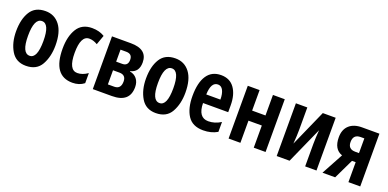

<svg xmlns="http://www.w3.org/2000/svg" viewBox="-9 -1205 3766 1864"><g transform="rotate(20 1874.0 -272.5)"><path d="M240 -555Q133 -555 84.5 -477Q36 -399 36 -274Q36 -156 85.5 -73Q135 10 238 10Q349 10 396 -74Q443 -158 443 -274Q443 -411 388 -483Q333 -555 240 -555ZM240 -452Q318 -452 318 -274Q318 -94 240 -94Q160 -94 160 -272Q160 -452 240 -452Z M839 -29V-133Q785 -95 732 -95Q642 -95 642 -270Q642 -449 730 -449Q772 -449 815 -423L850 -521Q795 -555 721 -555Q616 -555 567 -475.5Q518 -396 518 -270Q518 10 719 10Q790 10 839 -29Z M1123 -545H928V0H1125Q1308 0 1308 -158Q1308 -210 1281 -243.5Q1254 -277 1209 -284V-288Q1295 -308 1295 -408Q1295 -545 1123 -545ZM1113 -328H1050V-452H1109Q1172 -452 1172 -391Q1172 -328 1113 -328ZM1115 -93H1050V-239H1116Q1184 -239 1184 -171Q1184 -93 1115 -93Z M1582 -555Q1475 -555 1426.5 -477Q1378 -399 1378 -274Q1378 -156 1427.5 -73Q1477 10 1580 10Q1691 10 1738 -74Q1785 -158 1785 -274Q1785 -411 1730 -483Q1675 -555 1582 -555ZM1582 -452Q1660 -452 1660 -274Q1660 -94 1582 -94Q1502 -94 1502 -272Q1502 -452 1582 -452Z M1860 -269Q1860 -142 1909.5 -66Q1959 10 2070 10Q2153 10 2216 -27V-129Q2153 -90 2087 -90Q1982 -90 1980 -239H2240V-309Q2240 -420 2192.5 -487Q2145 -554 2054 -554Q1958 -554 1909 -480.5Q1860 -407 1860 -269ZM2127 -328H1981Q1985 -458 2056 -458Q2091 -458 2109 -422.5Q2127 -387 2127 -328Z M2331 -545V0H2453V-229H2591V0H2713V-545H2591V-333H2453V-545Z M2828 -545V0H2961L3129 -376Q3126 -339 3124 -303Q3122 -267 3122 -232V0H3239V-545H3106L2939 -169Q2946 -253 2946 -315V-545Z M3531 -452H3569V-300H3530Q3455 -300 3455 -374Q3455 -452 3531 -452ZM3531 -206H3569V0H3691V-545H3511Q3427 -545 3379.5 -501.5Q3332 -458 3332 -378Q3332 -254 3422 -223L3301 0H3432Z"/></g></svg>

Font: Noto Sans UI Condensed
Style: Bold
Weight: 700
Width: 3
Designer: Monotype Design Team
Foundry: Monotype Imaging Inc.
Version: 1.001